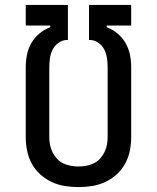

<svg xmlns="http://www.w3.org/2000/svg" viewBox="-20 -755 640 783"><path d="M300 8Q272 8 244 3.5Q216 -1 190.5 -13Q165 -25 144 -44Q123 -63 109.5 -88Q96 -113 90.5 -140.5Q85 -168 85 -196V-480Q85 -506 90 -531.5Q95 -557 108 -579.5Q121 -602 141 -618.5Q161 -635 185 -644V-651H85V-735H257V-592H251Q233 -591 217.5 -579.5Q202 -568 194 -551.5Q186 -535 183.5 -516.5Q181 -498 181 -480V-196Q181 -180 184 -164.5Q187 -149 194 -134.5Q201 -120 212 -108Q223 -96 237.5 -89Q252 -82 268 -79Q284 -76 300 -76Q316 -76 332 -79Q348 -82 362.5 -89Q377 -96 388 -108Q399 -120 406 -134.5Q413 -149 416 -164.5Q419 -180 419 -196V-480Q419 -498 416.5 -516.5Q414 -535 406 -551.5Q398 -568 382.5 -579.5Q367 -591 349 -592H343V-735H515V-651H415V-644Q439 -635 459 -618.5Q479 -602 492 -579.5Q505 -557 510 -531.5Q515 -506 515 -480V-196Q515 -168 509.5 -140.5Q504 -113 490.5 -88Q477 -63 456 -44Q435 -25 409.5 -13Q384 -1 356 3.5Q328 8 300 8Z"/></svg>

Font: Iosevka Curly Medium Extended
Style: Regular
Weight: 500
Width: 7
Monospace: yes
Designer: Belleve Invis
Foundry: Belleve Invis
Version: Version 11.1.0; ttfautohint (v1.8.3)